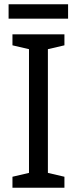

<svg xmlns="http://www.w3.org/2000/svg" viewBox="-20 -874 358 894"><path d="M297 -854H20V-787H297ZM280 0V-51L203 -69V-645L280 -663V-714H38V-663L115 -645V-69L38 -51V0Z"/></svg>

Font: Noto Sans Sinhala SemiCondensed
Style: Regular
Weight: 400
Width: 4
Designer: Jelle Bosma - Monotype Design Team
Foundry: Monotype Imaging Inc.
Version: Version 2.006